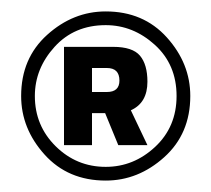

<svg xmlns="http://www.w3.org/2000/svg" viewBox="-20 -833 370 336"><path d="M165 -517Q99 -517 58 -562.5Q17 -608 17 -665Q17 -731 62.5 -772Q108 -813 165 -813Q231 -813 272 -767.5Q313 -722 313 -665Q313 -599 267.5 -558Q222 -517 165 -517ZM165 -541Q214 -541 251.5 -576Q289 -611 289 -665Q289 -720 251 -754.5Q213 -789 165 -789Q110 -789 75.5 -751Q41 -713 41 -665Q41 -613 77.5 -577Q114 -541 165 -541ZM238 -579H187L164 -635H141V-579H92V-751H178Q212 -751 225 -735.5Q238 -720 238 -690Q238 -653 209 -640ZM167 -672Q189 -672 189 -692Q189 -714 167 -714H141V-672Z"/></svg>

Font: Tanohe Sans SemiBold
Style: Regular
Weight: 600
Designer: Village Type and Design LLC & Cristiano Sobral
Foundry: Cooper Hewitt Smithsonian Design Museum
Version: Version 1.00;September 29, 2021;FontCreator 13.0.0.2655 64-b